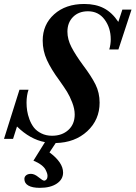

<svg xmlns="http://www.w3.org/2000/svg" viewBox="-54 -696 672 952"><path d="M143.6 235.4Q106.4 235.4 86.7 224.1Q66.9 212.9 66.9 191.4Q66.9 180.2 75.7 173.1Q84.5 166 99.6 166Q117.2 166 137.7 183.1Q157.7 199.7 165 199.7Q171.4 199.7 176.5 193.6Q181.6 187.5 181.6 176.8Q181.6 170.9 179.7 164.1Q177.7 157.2 171.9 145.5Q166 133.8 150.4 121.8Q134.8 109.9 111.8 100.6L168.9 8.8Q94.7 -5.4 30.3 -68.8L10.7 -7.3H-34.2L42.5 -251H87.4Q77.6 -222.2 77.6 -187Q77.6 -167 80.6 -147.2Q83.5 -127.4 92 -104.2Q100.6 -81.1 114 -63.7Q127.4 -46.4 150.9 -34.7Q174.3 -22.9 204.1 -22.9Q253.4 -22.9 284.9 -51.5Q316.4 -80.1 316.4 -128.4Q316.4 -155.8 304.2 -187.5Q292 -219.2 278.3 -241.2Q264.6 -263.2 240.7 -296.9Q199.2 -353 178.5 -398.7Q157.7 -444.3 157.7 -494.6Q157.7 -574.2 214.6 -625.2Q271.5 -676.3 363.8 -676.3Q420.9 -676.3 461.4 -655Q502 -633.8 532.7 -587.4L552.7 -648.4H598.1L533.2 -450.7H487.8Q495.1 -476.1 495.1 -501Q495.1 -558.1 464.6 -599.1Q434.1 -640.1 382.3 -640.1Q336.4 -640.1 308.3 -612.1Q280.3 -584 280.3 -539.1Q280.3 -501 300.3 -462.4Q320.3 -423.8 357.9 -372.6Q398.9 -318.4 419.4 -277.3Q439.9 -236.3 439.9 -187Q439.9 -102.1 378.7 -45.4Q317.4 11.2 222.2 13.2L191.4 59.6Q258.8 109.4 258.8 159.7Q258.8 193.4 227.5 214.4Q196.3 235.4 143.6 235.4Z"/></svg>

Font: Elstob 10pt SemiBold
Style: Italic
Weight: 600
Italic angle: -20°
Designer: Peter S. Baker
Version: Version 1.015